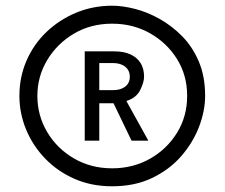

<svg xmlns="http://www.w3.org/2000/svg" viewBox="-20 -661 787 673"><path d="M373 -8Q301 -8 241.5 -34Q182 -60 138.5 -105Q95 -150 71.5 -207Q48 -264 48 -325Q48 -391 73 -448.5Q98 -506 143 -549Q188 -592 247 -616.5Q306 -641 373 -641Q409 -641 452.5 -630Q496 -619 539 -595Q582 -571 618.5 -534Q655 -497 677 -445Q699 -393 699 -325Q699 -273 678 -217.5Q657 -162 616 -114.5Q575 -67 514 -37.5Q453 -8 373 -8ZM373 -71Q446 -71 505.5 -104.5Q565 -138 600.5 -195.5Q636 -253 636 -325Q636 -397 600.5 -454Q565 -511 505.5 -544.5Q446 -578 373 -578Q298 -578 239 -543Q180 -508 145.5 -450.5Q111 -393 111 -325Q111 -256 145.5 -198Q180 -140 239.5 -105.5Q299 -71 373 -71ZM277 -168V-481H380Q414 -481 437 -470.5Q460 -460 472.5 -440.5Q485 -421 485 -392Q485 -373 471.5 -345.5Q458 -318 423 -307L500 -168H441L378 -299H328V-168ZM328 -345H376Q403 -345 419 -357.5Q435 -370 435 -392Q435 -414 419 -427Q403 -440 376 -440H328Z"/></svg>

Font: Teachers
Style: Regular
Weight: 400
Designer: Alfredo Marco Pradil, Chank Diesel
Version: Version 1.001